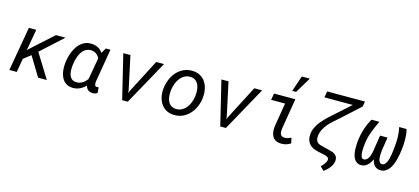

<svg xmlns="http://www.w3.org/2000/svg" viewBox="-72 -1417 4840 2219"><g transform="rotate(15 2347.5 -307.5)"><path d="M240.2 -231.9 153.8 -164.1 125.5 0H37.1L128.9 -528.3H217.3L172.4 -273.9L231.4 -328.6L453.1 -528.3H566.9L305.7 -290L485.4 0H380.9Z M1105 -528.3 1038.6 -133.8Q1037.6 -126 1036.9 -115.7Q1036.1 -105.5 1037.8 -95.9Q1039.6 -86.4 1044.7 -79.6Q1049.8 -72.8 1061 -72.3Q1067.4 -71.3 1073.7 -72.3Q1080.1 -73.2 1085.9 -74.2L1090.8 -5.9Q1077.6 2 1064.2 5.9Q1050.8 9.8 1035.2 9.3Q1001 8.8 979.2 -8.1Q957.5 -24.9 950.7 -58.6Q918.5 -24.9 879.9 -6.8Q841.3 11.2 793.9 10.3Q760.3 9.3 734.9 -2Q709.5 -13.2 691.4 -32.2Q673.3 -51.3 661.9 -75.9Q650.4 -100.6 644.5 -128.4Q638.7 -156.2 637.9 -185.5Q637.2 -214.8 640.1 -242.7L641.1 -253.4Q645 -285.2 653.3 -318.8Q661.6 -352.5 675 -384.5Q688.5 -416.5 707 -444.8Q725.6 -473.1 750 -494.4Q774.4 -515.6 805.2 -527.6Q835.9 -539.6 874 -538.6Q917 -537.6 953.4 -520Q989.7 -502.4 1013.2 -465.8L1049.8 -528.3ZM729 -240.7Q727.1 -223.1 726.3 -203.1Q725.6 -183.1 727.8 -163.8Q730 -144.5 735.8 -126.5Q741.7 -108.4 752.2 -94.7Q762.7 -81.1 779.1 -72.5Q795.4 -64 818.8 -63.5Q839.8 -62.5 858.2 -67.9Q876.5 -73.2 892.3 -82.8Q908.2 -92.3 922.1 -105.7Q936 -119.1 948.2 -134.8L994.1 -395Q979 -427.2 953.1 -445.3Q927.2 -463.4 891.6 -464.4Q863.8 -465.3 842 -456.1Q820.3 -446.8 803.2 -430.4Q786.1 -414.1 773.9 -392.3Q761.7 -370.6 752.9 -346.7Q744.1 -322.8 738.8 -298.1Q733.4 -273.4 730.5 -251.5Z M1429.7 -129.9 1432.1 -96.7 1446.3 -130.4 1652.3 -528.3H1746.1L1454.1 0H1386.7L1258.8 -528.3L1343.8 -528.8Z M1814.5 -265.6Q1818.8 -301.3 1829.8 -335.7Q1840.8 -370.1 1857.9 -400.6Q1875 -431.2 1898.2 -456.8Q1921.4 -482.4 1950 -500.7Q1978.5 -519 2012.5 -529.1Q2046.4 -539.1 2085.4 -538.1Q2141.1 -536.6 2180.4 -513.4Q2219.7 -490.2 2243.7 -452.9Q2267.6 -415.5 2276.6 -367.9Q2285.6 -320.3 2280.3 -270.5L2279.3 -259.3Q2272.5 -206.1 2250.7 -156.7Q2229 -107.4 2194.3 -70.1Q2159.7 -32.7 2112.5 -10.7Q2065.4 11.2 2007.8 9.8Q1952.6 8.3 1913.3 -14.4Q1874 -37.1 1850.1 -74.2Q1826.2 -111.3 1816.9 -158.2Q1807.6 -205.1 1813 -254.9ZM1901.4 -254.9Q1898.9 -234.4 1899.2 -212.4Q1899.4 -190.4 1903.1 -169.4Q1906.7 -148.4 1914.6 -129.4Q1922.4 -110.4 1935.5 -95.9Q1948.7 -81.5 1967.5 -72.8Q1986.3 -64 2011.7 -63Q2052.2 -61.5 2083.5 -79.1Q2114.7 -96.7 2137 -125Q2159.2 -153.3 2172.4 -188.7Q2185.5 -224.1 2190.9 -259.3L2191.9 -270Q2195.3 -300.8 2193.1 -334.5Q2190.9 -368.2 2178.7 -396.7Q2166.5 -425.3 2143.1 -444.1Q2119.6 -462.9 2081.5 -464.4Q2040.5 -465.8 2009.3 -448Q1978 -430.2 1956.1 -401.4Q1934.1 -372.6 1920.9 -336.7Q1907.7 -300.8 1902.8 -265.6Z M2603.5 -129.9 2606 -96.7 2620.1 -130.4 2826.2 -528.3H2919.9L2627.9 0H2560.5L2432.6 -528.3L2517.6 -528.8Z M3062.5 -528.3H3317.4L3255.9 -156.2Q3253.9 -137.2 3254.9 -120.8Q3255.9 -104.5 3262 -92.5Q3268.1 -80.6 3280.5 -73.7Q3293 -66.9 3314.5 -66.9Q3335 -66.9 3353 -73Q3371.1 -79.1 3389.2 -87.9L3402.8 -22.9Q3376.5 -5.9 3348.6 2.2Q3320.8 10.3 3289.1 9.3Q3250 8.3 3225.1 -5.4Q3200.2 -19 3186.3 -42.2Q3172.4 -65.4 3168.5 -96.2Q3164.6 -127 3168 -162.1L3215.3 -449.7H3048.3ZM3321.3 -801.8H3417.5L3303.7 -612.8H3257.3Z M4101.6 -710.9 4090.8 -648.4 3865.2 -443.8Q3835 -417.5 3804.4 -390.6Q3773.9 -363.8 3748 -333.3Q3722.2 -302.7 3703.6 -267.8Q3685.1 -232.9 3679.7 -190.4Q3674.3 -151.4 3688 -126Q3701.7 -100.6 3740.2 -89.8L3840.3 -64.5Q3862.3 -59.1 3882.6 -52.5Q3902.8 -45.9 3918.2 -34.4Q3933.6 -22.9 3942.1 -5.6Q3950.7 11.7 3948.7 38.6Q3947.3 61.5 3937.5 82.8Q3927.7 104 3913.1 123Q3898.4 142.1 3880.9 158.4Q3863.3 174.8 3846.2 187.5L3801.3 144Q3810.1 134.8 3819.8 124.3Q3829.6 113.8 3838.1 102.3Q3846.7 90.8 3853 78.1Q3859.4 65.4 3861.3 51.8Q3862.8 40 3857.7 32Q3852.5 23.9 3843.8 18.6Q3835 13.2 3824.5 10Q3814 6.8 3805.2 4.4L3722.7 -13.2Q3687.5 -21 3660.9 -35.6Q3634.3 -50.3 3616.9 -72Q3599.6 -93.8 3592.3 -122.8Q3585 -151.9 3588.9 -189Q3591.8 -218.8 3603.3 -247.1Q3614.7 -275.4 3631.6 -302Q3648.4 -328.6 3669.7 -353.3Q3690.9 -377.9 3713.6 -400.6Q3736.3 -423.3 3759.5 -443.8Q3782.7 -464.4 3803.7 -482.4L3975.6 -636.7H3636.2L3649.4 -710.9Z M4322.8 -527.8Q4308.6 -497.1 4294.4 -465.8Q4280.3 -434.6 4267.8 -402.6Q4255.4 -370.6 4245.4 -337.9Q4235.4 -305.2 4230.5 -271.5Q4229.5 -263.7 4226.8 -245.4Q4224.1 -227.1 4222.2 -204.3Q4220.2 -181.6 4220 -157Q4219.7 -132.3 4222.9 -111.8Q4226.1 -91.3 4233.6 -77.4Q4241.2 -63.5 4255.9 -62.5Q4273.9 -61 4287.6 -69.6Q4301.3 -78.1 4311 -92.8Q4320.8 -107.4 4327.4 -126.2Q4334 -145 4338.4 -164.1Q4342.8 -183.1 4345.2 -200.4Q4347.7 -217.8 4349.1 -229.5L4372.1 -376H4460.9L4438 -229.5Q4437 -220.7 4435.1 -205.1Q4433.1 -189.5 4432.4 -171.1Q4431.6 -152.8 4432.6 -133.5Q4433.6 -114.3 4438.5 -98.6Q4443.4 -83 4452.6 -73Q4461.9 -63 4478 -62.5Q4496.1 -62 4509.3 -74.5Q4522.5 -86.9 4531.7 -106.9Q4541 -127 4547.1 -151.6Q4553.2 -176.3 4557.1 -200.2Q4561 -224.1 4563 -244.4Q4564.9 -264.6 4566.4 -275.9Q4574.7 -339.4 4574.2 -402.8Q4573.7 -466.3 4560.1 -529.3L4648.4 -528.3Q4656.2 -497.6 4659.7 -465.8Q4663.1 -434.1 4663.3 -402.3Q4663.6 -370.6 4661.1 -338.9Q4658.7 -307.1 4654.8 -275.9Q4651.4 -251.5 4646 -220.7Q4640.6 -189.9 4631.8 -157.7Q4623 -125.5 4610.1 -95Q4597.2 -64.5 4578.4 -40.8Q4559.6 -17.1 4534.2 -3.2Q4508.8 10.7 4475.6 9.8Q4453.1 9.3 4435.5 1Q4418 -7.3 4405.3 -21.2Q4392.6 -35.2 4384.8 -53.7Q4377 -72.3 4374 -93.3Q4363.8 -73.2 4351.8 -54.2Q4339.8 -35.2 4324.2 -20.5Q4308.6 -5.9 4289.3 2.7Q4270 11.2 4245.1 10.7Q4213.4 9.8 4192.4 -5.6Q4171.4 -21 4158.9 -45.4Q4146.5 -69.8 4141.4 -100.3Q4136.2 -130.9 4135.5 -161.9Q4134.8 -192.9 4137 -221.7Q4139.2 -250.5 4142.1 -271.5Q4150.9 -339.8 4172.6 -403.8Q4194.3 -467.8 4228 -527.8Z"/></g></svg>

Font: Roboto Mono
Style: Italic
Weight: 400
Designer: Google
Version: Version 2.000985; 2015; ttfautohint (v1.3)